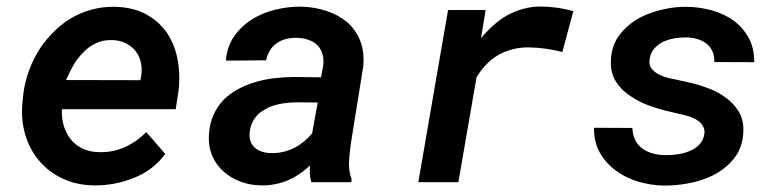

<svg xmlns="http://www.w3.org/2000/svg" viewBox="-20 -559 2388 589"><path d="M270 9.8Q332.5 10.3 391.8 -13.7Q451.2 -37.6 486.8 -86.9L428.7 -153.8Q399.4 -124 362.3 -107.4Q325.2 -90.8 282.7 -92.3Q254.4 -92.8 232.7 -103.5Q210.9 -114.3 196.8 -131.8Q182.6 -149.9 175.5 -173.6Q168.5 -197.3 169.9 -224.1H519L527.3 -277.8Q533.7 -328.6 525.1 -375Q516.6 -421.4 492.7 -457.5Q468.3 -493.2 428.7 -514.9Q389.2 -536.6 334 -538.1Q294.9 -539.1 259.5 -529.1Q224.1 -519 194.3 -501Q169.4 -485.4 147.7 -464.1Q126 -442.9 108.4 -418.9Q85 -385.3 70.1 -345.7Q55.2 -306.2 50.8 -264.2L48.8 -244.1Q43.9 -190.9 57.6 -145.3Q71.3 -99.6 100.6 -65.4Q129.4 -31.2 172.6 -11Q215.8 9.3 270 9.8ZM325.2 -436Q348.6 -435.1 366.5 -426Q384.3 -417 396 -402.3Q407.7 -387.2 412.1 -367.2Q416.5 -347.2 413.1 -324.7L410.6 -313L182.6 -313.5Q192.4 -336.4 205.1 -358.6Q217.8 -380.9 235.8 -398.4Q252.9 -416.5 275.1 -426.8Q297.4 -437 325.2 -436Z M935.1 0H1057.6L1058.6 -8.8Q1048.8 -36.6 1050.8 -65.9Q1052.7 -95.2 1057.1 -123.5L1094.2 -354.5Q1098.6 -399.4 1085.2 -433.3Q1071.8 -467.3 1045.4 -490.7Q1018.6 -513.2 981.9 -525.4Q945.3 -537.6 903.8 -538.6Q865.2 -539.1 825.4 -529.5Q785.6 -520 752.9 -499.5Q720.2 -479 698.2 -447.5Q676.3 -416 672.9 -373L796.4 -374Q799.8 -391.1 808.1 -404.3Q816.4 -417.5 828.1 -425.8Q840.8 -435.1 856.7 -439.2Q872.6 -443.4 891.1 -442.9Q911.1 -442.4 927.2 -436.5Q943.4 -430.7 954.1 -419.9Q964.8 -408.7 969.5 -392.8Q974.1 -377 971.2 -356.4L964.8 -321.8L883.8 -322.8Q854 -322.8 823.5 -319.3Q793 -315.9 764.6 -307.6Q735.8 -299.3 710.4 -285.6Q685.1 -272 665.5 -252.4Q646.5 -232.4 634.5 -205.6Q622.6 -178.7 620.6 -143.6Q619.1 -108.4 631.3 -80.3Q643.6 -52.2 666 -32.7Q688 -12.7 717.8 -1.7Q747.6 9.3 780.8 9.8Q809.6 10.3 835.7 3.4Q861.8 -3.4 884.8 -16.6Q897 -23.9 908.4 -32.5Q919.9 -41 930.7 -51.3Q930.2 -38.1 930.7 -25.6Q931.2 -13.2 935.1 0ZM812 -89.4Q796.4 -89.4 783.4 -93.8Q770.5 -98.1 761.7 -106Q752.4 -114.3 748.3 -126.5Q744.1 -138.7 746.1 -154.8Q748 -169.4 752.9 -180.7Q757.8 -191.9 765.1 -200.7Q772.9 -210.9 783.7 -217.8Q794.4 -224.6 806.2 -230.5Q825.7 -238.3 847.9 -241.7Q870.1 -245.1 891.1 -245.1L954.6 -244.6L937.5 -149.9Q927.2 -137.2 915 -127Q902.8 -116.7 889.6 -108.9Q872.1 -99.1 852.3 -94Q832.5 -88.9 812 -89.4Z M1640.1 -539.1Q1611.3 -539.1 1585.7 -532Q1560.1 -524.9 1537.1 -512.7Q1513.7 -499.5 1493.7 -481.4Q1473.6 -463.4 1455.6 -441.9L1459 -462.4L1469.7 -528.3H1354.5L1263.2 0H1386.2L1441.9 -322.3Q1455.6 -344.2 1471.7 -361.1Q1487.8 -377.9 1506.8 -389.2Q1527.8 -401.4 1552 -407.7Q1576.2 -414.1 1604.5 -413.6Q1630.4 -413.1 1655.3 -409.4Q1680.2 -405.8 1705.1 -399.4L1738.8 -524.9Q1714.4 -531.7 1689.9 -535.2Q1665.5 -538.6 1640.1 -539.1Z M2140.6 -147Q2137.2 -127.4 2124.8 -115Q2112.3 -102.5 2095.7 -95.7Q2078.1 -88.4 2059.1 -85.7Q2040 -83 2023.9 -83Q2003.4 -83 1984.9 -87.6Q1966.3 -92.3 1952.1 -102.5Q1937.5 -112.3 1929.2 -128.2Q1920.9 -144 1919.9 -166.5L1802.2 -167Q1801.8 -122.6 1820.6 -89.8Q1839.4 -57.1 1870.1 -35.2Q1900.4 -12.7 1939 -1.5Q1977.5 9.8 2017.6 10.3Q2053.2 10.7 2093 3.2Q2132.8 -4.4 2167 -21Q2205.1 -40 2231.4 -72.5Q2257.8 -105 2260.3 -153.3Q2262.2 -190.9 2246.1 -217Q2230 -243.2 2204.6 -260.7Q2192.4 -270 2178.2 -277.1Q2164.1 -284.2 2148.9 -289.6Q2128.9 -297.4 2107.7 -302.7Q2086.4 -308.1 2066.9 -312Q2053.7 -314.9 2036.1 -318.6Q2018.6 -322.3 2003.4 -329.6Q1988.8 -336.4 1979.2 -348.1Q1969.7 -359.9 1973.1 -378.9Q1976.1 -397.5 1987.3 -410.2Q1998.5 -422.9 2014.2 -430.7Q2030.3 -438 2048.1 -441.2Q2065.9 -444.3 2082 -444.3Q2100.6 -444.3 2116.9 -439.9Q2133.3 -435.5 2146 -426.3Q2158.2 -417 2165 -402.8Q2171.9 -388.7 2171.4 -368.7L2293.9 -368.2Q2293.9 -412.1 2276.4 -443.6Q2258.8 -475.1 2230 -496.1Q2200.7 -517.1 2163.3 -527.3Q2126 -537.6 2086.4 -538.1Q2053.2 -538.6 2017.8 -531Q1982.4 -523.4 1952.1 -509.3Q1911.6 -490.2 1883.5 -455.8Q1855.5 -421.4 1854 -373Q1852.5 -335.4 1869.4 -308.8Q1886.2 -282.2 1913.6 -264.6Q1936.5 -249 1961.2 -239Q1985.8 -229 2015.1 -221.2Q2030.8 -217.3 2048.6 -213.1Q2066.4 -209 2086.4 -204.1Q2097.2 -201.2 2107.4 -196.5Q2117.7 -191.9 2125 -186Q2133.3 -178.7 2137.9 -169.2Q2142.6 -159.7 2140.6 -147Z"/></svg>

Font: Roboto Mono SemiBold
Style: Italic
Weight: 600
Italic angle: -10°
Monospace: yes
Designer: Google
Version: Version 3.000